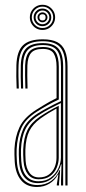

<svg xmlns="http://www.w3.org/2000/svg" viewBox="-20 -769 355 796"><path d="M251 0V-492.5Q251 -549 229.2 -573.5Q207.5 -598 157.5 -598Q105.5 -598 82.2 -574.9Q59 -551.8 57 -498.5Q56.2 -476.8 56.6 -451.5Q57 -426.2 58 -402H49Q48 -427 47.6 -452.1Q47.2 -477.2 48 -498.8Q49.8 -556 75.2 -581Q100.8 -606 157.5 -606Q194.2 -606 216.8 -594.5Q239.2 -583 249.6 -558Q260 -533 260 -492.5V0ZM139.2 -17.5Q170.5 -17.5 191.1 -33.1Q211.8 -48.8 222.1 -71.6Q232.5 -94.5 232.5 -115.5V-341.8Q212.2 -332.2 187.2 -319Q162.2 -305.8 141 -292Q102 -266.8 85.5 -233.5Q69 -200.2 67 -149Q66.5 -136.2 67 -126Q67.5 -115.8 68.2 -101Q70.8 -59.8 89.5 -38.6Q108.2 -17.5 139.2 -17.5ZM140.5 -25.8Q112.2 -25.8 96.1 -46Q80 -66.2 77.5 -101.5Q76.5 -116.5 76.2 -127.5Q76 -138.5 76.2 -148.8Q78.2 -198.8 93.9 -230Q109.5 -261.2 144.8 -285Q161.2 -296.2 182.4 -308.5Q203.5 -320.8 223.5 -330.5V-114.8Q223.5 -94.2 215 -73.6Q206.5 -53 188.2 -39.4Q170 -25.8 140.5 -25.8ZM141.5 -33.5Q167.2 -33.5 183.4 -45.8Q199.5 -58 206.9 -76.6Q214.2 -95.2 214.2 -114.5V-319Q198.5 -310.5 182 -300.4Q165.5 -290.2 148.2 -278Q116 -254.8 101.5 -225.6Q87 -196.5 85.2 -148.5Q85 -137.5 85.2 -127.1Q85.5 -116.8 86.2 -102.5Q88.2 -71.2 102.4 -52.4Q116.5 -33.5 141.5 -33.5ZM133 6.2Q90.8 6.2 67.4 -21.8Q44 -49.8 41 -99.2Q40 -115.5 39.9 -128.6Q39.8 -141.8 40 -151.8Q42.5 -202.5 60.9 -241.8Q79.2 -281 129.2 -313.2Q144.8 -323 158.9 -331.6Q173 -340.2 186.8 -347.9Q200.5 -355.5 214.5 -362.2V-492.5Q214.5 -527.8 202.8 -547Q191 -566.2 157.5 -566.2Q123.2 -566.2 109 -549.6Q94.8 -533 93.5 -497Q93 -478.2 93.1 -455.4Q93.2 -432.5 94.2 -402H85.2Q84.2 -432.5 84 -455.4Q83.8 -478.2 84.2 -497.5Q85.5 -538 102.4 -556.1Q119.2 -574.2 157.5 -574.2Q195.8 -574.2 209.8 -553.5Q223.8 -532.8 223.8 -492.5V-356.5Q199.2 -345.2 176.1 -332.1Q153 -319 132.5 -305.8Q85.5 -275.8 68.5 -238.1Q51.5 -200.5 49 -151.2Q48.5 -137.8 48.8 -127.1Q49 -116.5 50 -99.8Q53 -52.5 75 -27.1Q97 -1.8 135 -1.8Q167.8 -1.8 191.8 -18.9Q215.8 -36 227.2 -64.2H229.2L224.8 -9.2V0H215.5V-4.5L221.8 -45H220Q207.2 -21.2 184.5 -7.5Q161.8 6.2 133 6.2ZM233 0V-22.2L235 -87.8H233Q224.8 -56.2 199.9 -33Q175 -9.8 136.8 -9.8Q102.2 -9.8 82 -33.2Q61.8 -56.8 59.2 -100.2Q58.2 -116.8 58 -127.8Q57.8 -138.8 58.2 -150.8Q60.2 -198.2 76.1 -234.2Q92 -270.2 137 -299Q152.5 -308.8 169.9 -318.2Q187.2 -327.8 203.8 -336Q220.2 -344.2 232.8 -350V-492.5Q232.8 -540.5 215.4 -561.4Q198 -582.2 157.5 -582.2Q115 -582.2 95.9 -562.6Q76.8 -543 75.2 -497.8Q74.5 -476 74.9 -450.8Q75.2 -425.5 76 -402H67.2Q66.2 -426 65.9 -451.6Q65.5 -477.2 66.2 -498Q67.8 -547.2 88.9 -568.8Q110 -590.2 157.5 -590.2Q202.8 -590.2 222.2 -567.5Q241.8 -544.8 241.8 -492.5V0ZM156 -644.8Q141.5 -644.8 129.6 -651.8Q117.8 -658.8 110.8 -670.6Q103.8 -682.5 103.8 -697Q103.8 -711.5 110.8 -723.4Q117.8 -735.2 129.6 -742.2Q141.5 -749.2 156 -749.2Q170.8 -749.2 182.5 -742.2Q194.2 -735.2 201.4 -723.4Q208.5 -711.5 208.5 -697Q208.5 -682.5 201.4 -670.6Q194.2 -658.8 182.5 -651.8Q170.8 -644.8 156 -644.8ZM156 -652.8Q174.5 -652.8 187.5 -665.8Q200.5 -678.8 200.5 -697Q200.5 -715.5 187.5 -728.5Q174.5 -741.5 156 -741.5Q137.8 -741.5 124.8 -728.5Q111.8 -715.5 111.8 -697Q111.8 -678.8 124.8 -665.8Q137.8 -652.8 156 -652.8ZM156 -660.5Q140.8 -660.5 130.1 -671.1Q119.5 -681.8 119.5 -697Q119.5 -712.2 130.1 -722.9Q140.8 -733.5 156 -733.5Q171.2 -733.5 181.9 -722.9Q192.5 -712.2 192.5 -697Q192.5 -681.8 181.9 -671.1Q171.2 -660.5 156 -660.5ZM156 -668.5Q167.8 -668.5 176.1 -676.9Q184.5 -685.2 184.5 -697Q184.5 -708.8 176.1 -717.1Q167.8 -725.5 156 -725.5Q144.2 -725.5 135.9 -717.1Q127.5 -708.8 127.5 -697Q127.5 -685.2 135.9 -676.9Q144.2 -668.5 156 -668.5ZM156 -676.5Q147.8 -676.5 141.6 -682.6Q135.5 -688.8 135.5 -697.2Q135.5 -705.5 141.6 -711.6Q147.8 -717.8 156.2 -717.8Q164.5 -717.8 170.6 -711.6Q176.8 -705.5 176.8 -697Q176.8 -688.8 170.6 -682.6Q164.5 -676.5 156 -676.5ZM156.2 -684.2Q169 -684.2 169 -697.2Q169 -710 156.2 -710Q143.2 -710 143.2 -697.2Q143.2 -684.2 156.2 -684.2Z"/></svg>

Font: Big Shoulders Inline Display Thin Light
Style: Regular
Weight: 300
Version: Version 2.002